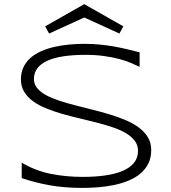

<svg xmlns="http://www.w3.org/2000/svg" viewBox="-20 -895 827 928"><path d="M654.8 -571.8Q635.7 -581.1 610.8 -591.6Q585.9 -602.1 554 -610.4Q522 -618.7 481.9 -624.3Q441.9 -629.9 393.1 -629.9Q334 -629.9 287.8 -623Q241.7 -616.2 209.7 -601.8Q177.7 -587.4 160.9 -565.4Q144 -543.5 144 -513.2Q144 -487.8 159.9 -468.8Q175.8 -449.7 202.9 -435.1Q230 -420.4 266.4 -408.4Q302.7 -396.5 343.5 -386Q384.3 -375.5 427.5 -364.7Q470.7 -354 511.5 -341.6Q552.2 -329.1 588.6 -313.7Q625 -298.3 652.1 -277.8Q679.2 -257.3 695.1 -231Q710.9 -204.6 710.9 -169.9Q710.9 -132.3 696.8 -104.2Q682.6 -76.2 658.4 -55.9Q634.3 -35.6 601.8 -22.2Q569.3 -8.8 532.5 -1Q495.6 6.8 456.3 10Q417 13.2 378.9 13.2Q291.5 13.2 220.5 0.5Q149.4 -12.2 85 -34.2V-108.9Q151.4 -69.3 225.3 -54.7Q299.3 -40 380.9 -40Q438.5 -40 487.3 -46.9Q536.1 -53.7 571.8 -68.6Q607.4 -83.5 627.2 -107.4Q647 -131.3 647 -166Q647 -193.8 631.1 -214.8Q615.2 -235.8 588.1 -251.7Q561 -267.6 524.7 -279.8Q488.3 -292 447.8 -302.5Q407.2 -313 364 -323Q320.8 -333 280.3 -344.7Q239.7 -356.4 203.4 -371.1Q167 -385.7 139.9 -405.5Q112.8 -425.3 96.9 -451.2Q81.1 -477.1 81.1 -511.2Q81.1 -544.9 93.8 -571Q106.4 -597.2 128.7 -616.2Q150.9 -635.3 180.7 -648.2Q210.4 -661.1 244.4 -668.7Q278.3 -676.3 314.9 -679.7Q351.6 -683.1 387.2 -683.1Q426.3 -683.1 461.2 -679.7Q496.1 -676.3 528.6 -670.7Q561 -665 592 -657.7Q623 -650.4 654.8 -642.1ZM557.1 -732.9 387.2 -810.5 217.3 -732.9 198.2 -767.6 387.2 -875 576.2 -767.6Z"/></svg>

Font: Syncopate
Style: Regular
Weight: 400
Width: 7
Version: Version 001.001